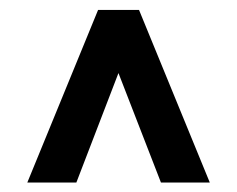

<svg xmlns="http://www.w3.org/2000/svg" viewBox="-20 -732 487 395"><path d="M311.1 -356.5 223.7 -581.7 137.1 -356.5H36.2L181.8 -711.6H266L411.6 -356.5Z"/></svg>

Font: Interface Medium
Style: Regular
Weight: 500
Designer: Rasmus Andersson
Foundry: rsms
Version: Version 1.8